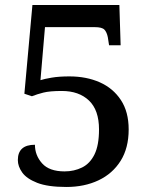

<svg xmlns="http://www.w3.org/2000/svg" viewBox="-20 -734 599 764"><path d="M244 10Q170 10 128 -6.5Q86 -23 68.5 -47.5Q51 -72 51 -97Q51 -158 119 -158Q119 -116 147.5 -84Q176 -52 237 -52Q275 -52 306.5 -67.5Q338 -83 356 -119.5Q374 -156 374 -219Q374 -296 334 -334Q294 -372 226 -372Q178 -372 152.5 -365.5Q127 -359 107 -351L77 -361L109 -714H455L460 -554H414L409 -586Q405 -606 395.5 -616Q386 -626 357 -626H159L141 -415Q156 -420 185.5 -425Q215 -430 256 -430Q324 -430 377 -406.5Q430 -383 461 -336Q492 -289 492 -219Q492 -145 460 -94Q428 -43 372 -16.5Q316 10 244 10Z"/></svg>

Font: Noto Serif Toto Medium
Style: Regular
Weight: 500
Designer: Monotype Design Team
Foundry: Monotype Imaging Inc.
Version: Version 2.001; ttfautohint (v1.8.4.7-5d5b)